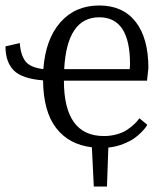

<svg xmlns="http://www.w3.org/2000/svg" viewBox="-25 -530 593 700"><path d="M317 150 310 7Q226 -3 179.5 -63.5Q133 -124 132 -237Q55 -243 25 -273.5Q-5 -304 -5 -361L47 -373Q50 -331 67 -307.5Q84 -284 133 -278Q141 -387 195 -448.5Q249 -510 337 -510Q423 -510 469.5 -450.5Q516 -391 516 -282L511 -236H208Q208 -34 354 -34Q379 -34 401.5 -40.5Q424 -47 438 -56.5Q452 -66 463 -76Q474 -86 478 -92L483 -99L512 -75Q510 -72 507 -67Q504 -62 491.5 -49Q479 -36 464 -25.5Q449 -15 424 -5Q399 5 370 8L365 150ZM448 -278Q449 -288 449 -297Q449 -467 337 -467Q219 -467 209 -278Z"/></svg>

Font: Arsenal
Style: Regular
Weight: 400
Designer: Andrij Shevchenko
Foundry: Stairsfor
Version: Version 2.001;PS 002.001;hotconv 1.0.88;makeotf.lib2.5.64775